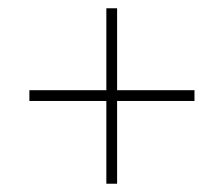

<svg xmlns="http://www.w3.org/2000/svg" viewBox="-20 -553 540 464"><path d="M237 -309V-109H263V-309H450V-335H263V-533H237V-335H51V-309Z"/></svg>

Font: Noto Sans Devanagari SemiCondensed Thin
Style: Regular
Weight: 100
Width: 4
Designer: Jelle Bosma - Monotype Design Team
Foundry: Monotype Imaging Inc.
Version: Version 2.004